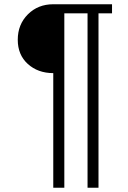

<svg xmlns="http://www.w3.org/2000/svg" viewBox="-20 -732 606 908"><path d="M509.8 -711.9V-668.9H445.8V155.8H394V-668.9H284.2V155.8H231.9V-386.2Q159.2 -386.2 111.3 -429.7Q64 -472.7 64 -543.9Q64 -616.2 111.8 -664.1Q159.7 -711.9 231.9 -711.9Z"/></svg>

Font: New Heterodox Mono
Style: Book
Weight: 400
Designer: Hao Chi Kiang <hello@hckiang.com>, Alexey Kryukov <alexios@thessalonica.org.ru>
Version: Version 0.0.3